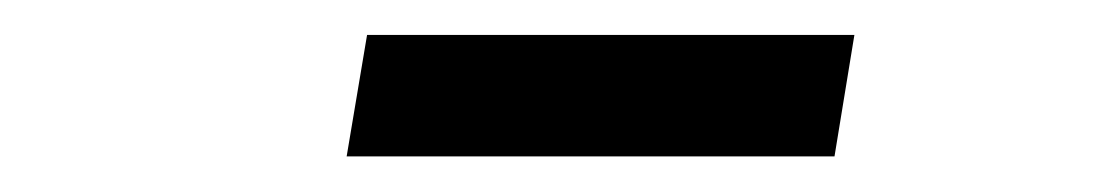

<svg xmlns="http://www.w3.org/2000/svg" viewBox="-20 -726 640 110"><path d="M178.6 -636.4H458.1L469.5 -706H190.3Z"/></svg>

Font: Margiela Mono Italic Text It
Style: Regular
Weight: 400
Designer: Mike Abbink, Paul van der Laan, Pieter van Rosmalen
Foundry: Bold Monday
Version: Version 2.003 2021